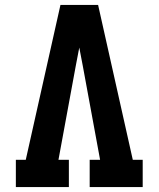

<svg xmlns="http://www.w3.org/2000/svg" viewBox="-20 -755 640 775"><path d="M44 0V-110H84L224 -735H376L516 -110H556V0H342V-110H384L314 -490Q310 -508 307 -526.5Q304 -545 300 -563Q296 -545 293 -526.5Q290 -508 286 -490L216 -110H258V0Z"/></svg>

Font: Iosevka HT Extrabold Extended
Style: Regular
Weight: 800
Width: 7
Monospace: yes
Designer: Belleve Invis
Foundry: Belleve Invis
Version: Version 32.3.0; ttfautohint (v1.8.4)